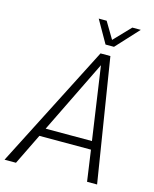

<svg xmlns="http://www.w3.org/2000/svg" viewBox="-153 -968 847 1054"><g transform="rotate(15 271.0 -441.0)"><path d="M420 -176H127L41 0H-24L334 -700H390L502 0H445ZM413 -223 353 -638 150 -223ZM275 -882H320L376 -788L466 -882H514L396 -754H348Z"/></g></svg>

Font: Sarabun ExtraLight
Style: Italic
Weight: 275
Italic angle: -10°
Designer: Suppakit Chalermlarp | Katatrad Co.,Ltd.
Foundry: Cadson Demak Co.,Ltd.
Version: Version 1.000; ttfautohint (v1.6)